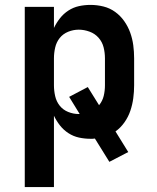

<svg xmlns="http://www.w3.org/2000/svg" viewBox="-20 -558 640 783"><path d="M81 205V-530H200V-444Q210 -465 224.5 -483.5Q239 -502 259 -515Q279 -528 302 -533Q325 -538 349 -538Q376 -538 402 -531.5Q428 -525 449.5 -509.5Q471 -494 486.5 -472Q502 -450 511 -425Q520 -400 523.5 -373.5Q527 -347 527 -320V-210Q527 -184 523.5 -157.5Q520 -131 511.5 -106Q503 -81 487.5 -59Q472 -37 451 -22L503 62L426 102L367 7Q362 8 357.5 8Q353 8 349 8Q325 8 302 3Q279 -2 259 -15Q239 -28 224.5 -46.5Q210 -65 200 -86V205ZM301 -93Q302 -93 303 -93Q304 -93 305 -93L262 -163L338 -203L384 -129Q398 -146 403 -167Q408 -188 408 -210V-320Q408 -343 402.5 -365Q397 -387 382 -404Q367 -421 345 -429Q323 -437 301 -437Q279 -437 258 -428.5Q237 -420 223.5 -403Q210 -386 205 -364Q200 -342 200 -320V-210Q200 -188 205 -166Q210 -144 223.5 -127Q237 -110 258 -101.5Q279 -93 301 -93Z"/></svg>

Font: Iosevka Curly Extended
Style: Bold
Weight: 700
Width: 7
Monospace: yes
Designer: Belleve Invis
Foundry: Belleve Invis
Version: Version 11.1.0; ttfautohint (v1.8.3)